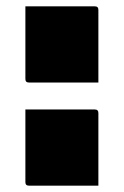

<svg xmlns="http://www.w3.org/2000/svg" viewBox="-20 -585 390 605"><path d="M290 -325H71Q60 -325 60 -336V-565H279Q290 -565 290 -554ZM290 0H71Q60 0 60 -11V-240H279Q290 -240 290 -229Z"/></svg>

Font: Recursive Sn Lnr St XBk
Style: Regular
Weight: 1000
Version: Version 1.079;hotconv 1.0.112;makeotfexe 2.5.65598; ttfautoh